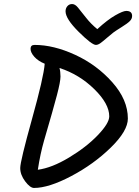

<svg xmlns="http://www.w3.org/2000/svg" viewBox="-20 -943 685 949"><path d="M604 -889Q633 -889 633 -864Q633 -850 621.5 -838.5Q610 -827 581 -809Q552 -791 540 -782Q528 -773 508 -755.5Q488 -738 476 -729.5Q464 -721 454 -721Q434 -721 369 -785.5Q304 -850 304 -887Q304 -902 313 -912.5Q322 -923 336.5 -923Q351 -923 365 -906Q379 -889 404.5 -856.5Q430 -824 461 -799Q511 -845 549.5 -867Q588 -889 604 -889ZM151 -721Q245 -721 351.5 -672Q458 -623 535 -536.5Q612 -450 612 -357Q612 -296 527.5 -213.5Q443 -131 332 -72.5Q221 -14 148 -14Q129 -14 104.5 -46.5Q80 -79 80 -112.5Q80 -146 138 -354Q196 -562 201 -628Q169 -641 150 -662Q131 -683 131 -702Q131 -721 151 -721ZM520 -368Q520 -430 446 -502.5Q372 -575 274 -607Q279 -589 279 -564.5Q279 -540 261.5 -473Q244 -406 198 -249Q179 -183 167 -104Q236 -113 321.5 -164.5Q407 -216 463.5 -275Q520 -334 520 -368Z"/></svg>

Font: Kalam
Style: Regular
Weight: 400
Designer: Lipi Raval (Devanagari and Latin), Jonny Pinhorn (Latin)
Foundry: Indian Type Foundry
Version: Version 2.001;PS 1.0;hotconv 1.0.79;makeotf.lib2.5.61930; tt